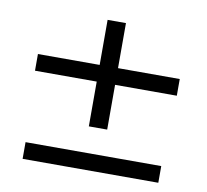

<svg xmlns="http://www.w3.org/2000/svg" viewBox="-65 -579 734 680"><g transform="rotate(10 302.0 -238.5)"><path d="M269 -124V-285H47V-345H269V-507H335V-345H557V-285H335V-124ZM58 30V-30H546V30Z"/></g></svg>

Font: Lil Grotesk
Style: Regular
Weight: 400
Designer: Bastien Sozeau
Foundry: NBR — Bastien Sozeau
Version: Version 4.002; ttfautohint (v1.8.4.7-5d5b)